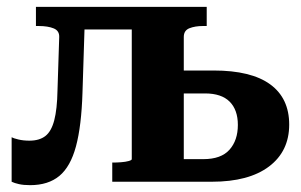

<svg xmlns="http://www.w3.org/2000/svg" viewBox="-20 -531 880 561"><path d="M148 -267 153 -422Q154 -441 137 -448Q120 -455 93 -455H85V-511H229L221 -260Q218 -163 202 -103.5Q186 -44 153.5 -17Q121 10 68 10Q49 10 35.5 7Q22 4 14 0V-130Q19 -127 33.5 -123.5Q48 -120 66 -120Q95 -120 112.5 -133.5Q130 -147 138.5 -179.5Q147 -212 148 -267ZM191 -445V-511H434V-445ZM365 -66V-511H584V-455H573Q550 -455 533.5 -448.5Q517 -442 517 -423V-66H574Q626 -66 650.5 -93.5Q675 -121 675 -166Q675 -210 651 -234Q627 -258 579 -258H477V-325H604Q714 -325 769.5 -284.5Q825 -244 825 -167Q825 -89 766 -44.5Q707 0 599 0H308V-56H310Q321 -56 334 -57Q347 -58 356 -60.5Q365 -63 365 -66Z"/></svg>

Font: Roboto Serif 28pt SemiBold
Style: Regular
Weight: 600
Designer: Greg Gazdowicz
Foundry: Commercial Type
Version: Version 1.008